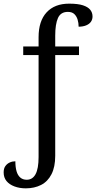

<svg xmlns="http://www.w3.org/2000/svg" viewBox="-27 -790 526 1050"><path d="M114 240Q80 240 52 229.5Q24 219 8.5 200Q-7 181 -7 153Q-7 131 2.5 118Q12 105 26.5 98.5Q41 92 57 92Q57 124 63.5 146.5Q70 169 84 181Q98 193 119 193Q151 193 167.5 162.5Q184 132 184 69V-489H100V-536H184V-586Q184 -675 228 -722.5Q272 -770 351 -770Q399 -770 426.5 -761Q454 -752 466.5 -736.5Q479 -721 479 -700Q479 -683 470 -670.5Q461 -658 443.5 -651Q426 -644 403 -644Q403 -664 397.5 -682.5Q392 -701 379.5 -713Q367 -725 344 -725Q305 -725 290 -691.5Q275 -658 275 -595V-536H405V-489H275V62Q275 123 254.5 163Q234 203 197.5 221.5Q161 240 114 240Z"/></svg>

Font: Noto Serif SemiCondensed
Style: Regular
Weight: 400
Width: 4
Designer: Monotype Design Team
Foundry: Monotype Imaging Inc.
Version: Version 2.013